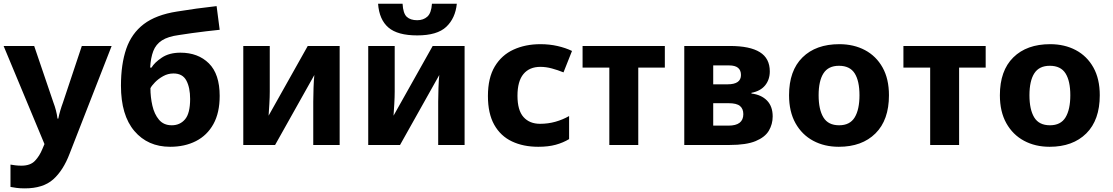

<svg xmlns="http://www.w3.org/2000/svg" viewBox="-21 -783 6011 1037"><path d="M219.2 -4.9 -1.5 -534.7H163.6L267.6 -229Q275.4 -209 281.2 -186.3Q287.1 -163.6 289.6 -142.6H293.9Q297.9 -163.1 304.7 -186Q311.5 -209 318.8 -228.5L420.9 -534.7H582L355 46.9Q320.8 137.2 266.4 185.8Q211.9 234.4 112.8 234.4Q87.4 234.4 68.6 231.9Q49.8 229.5 35.6 226.6V106Q46.4 107.9 62 109.9Q77.6 111.8 95.2 111.8Q143.1 111.8 168 85.4Q192.9 59.1 208 21.5Z M632.3 -320.3Q632.3 -436 660.9 -519.3Q689.5 -602.5 755.6 -652.8Q821.8 -703.1 935.1 -720.7Q984.9 -729 1040.5 -736.6Q1096.2 -744.1 1148.9 -750L1165.5 -622.1Q1132.3 -618.7 1092.5 -614Q1052.7 -609.4 1014.4 -604Q976.1 -598.6 945.8 -593.8Q886.2 -585.9 853.5 -564.7Q820.8 -543.5 806.9 -507.1Q793 -470.7 790 -418H797.4Q813.5 -445.3 853.3 -471.9Q893.1 -498.5 953.6 -498.5Q1048.8 -498.5 1107.2 -440.7Q1165.5 -382.8 1165.5 -265.1Q1165.5 -173.8 1131.6 -112.8Q1097.7 -51.8 1037.4 -21Q977.1 9.8 897.9 9.8Q777.3 9.8 704.8 -75.4Q632.3 -160.6 632.3 -320.3ZM906.7 -106.4Q951.2 -106.4 978.5 -138.7Q1005.9 -170.9 1005.9 -248.5Q1005.9 -309.6 985.6 -347.9Q965.3 -386.2 916 -386.2Q886.2 -386.2 860.4 -371.8Q834.5 -357.4 816.2 -338.6Q797.9 -319.8 791.5 -306.6Q791.5 -258.3 802 -212.4Q812.5 -166.5 837.6 -136.5Q862.8 -106.4 906.7 -106.4Z M1436 -534.7V-288.1Q1436 -259.8 1433.8 -221.9Q1431.6 -184.1 1429.7 -158.2L1641.1 -534.7H1813.5V0H1670.9V-233.4Q1670.9 -266.6 1672.4 -308.6Q1673.8 -350.6 1676.8 -377.9L1464.8 0H1293V-534.7Z M2312 -762.7H2446.3Q2438.5 -684.6 2389.4 -638.2Q2340.3 -591.8 2232.4 -591.8Q2126.5 -591.8 2076.9 -634.3Q2027.3 -676.8 2021 -762.7H2153.3Q2156.2 -710.4 2176 -692.1Q2195.8 -673.8 2232.4 -673.8Q2265.6 -673.8 2287.1 -693.1Q2308.6 -712.4 2312 -762.7ZM2110.8 -534.7V-288.1Q2110.8 -259.8 2108.6 -221.9Q2106.4 -184.1 2104.5 -158.2L2315.9 -534.7H2488.3V0H2345.7V-233.4Q2345.7 -266.6 2347.2 -308.6Q2348.6 -350.6 2351.6 -377.9L2139.6 0H1967.8V-534.7Z M2886.2 9.8Q2805.2 9.8 2743.9 -19.3Q2682.6 -48.3 2648.4 -109.1Q2614.3 -169.9 2614.3 -264.6Q2614.3 -362.3 2651.4 -424.1Q2688.5 -485.8 2752.7 -515.1Q2816.9 -544.4 2897.9 -544.4Q2946.8 -544.4 2990.5 -534.4Q3034.2 -524.4 3068.4 -507.8L3022.5 -392.1Q2991.2 -404.8 2959.7 -413.3Q2928.2 -421.9 2897.5 -421.9Q2838.4 -421.9 2806.2 -383.1Q2773.9 -344.2 2773.9 -265.6Q2773.9 -187.5 2806.4 -150.9Q2838.9 -114.3 2896 -114.3Q2939.5 -114.3 2979 -125.5Q3018.6 -136.7 3052.7 -156.2V-31.7Q3020.5 -12.2 2980.5 -1.2Q2940.4 9.8 2886.2 9.8Z M3569.8 -534.7V-418H3426.3V0H3270V-418H3125.5V-534.7Z M4136.7 -397.5Q4136.7 -353 4111.6 -322Q4086.4 -291 4037.6 -281.7V-277.8Q4090.8 -271.5 4121.6 -240Q4152.3 -208.5 4152.3 -154.3Q4152.3 -112.3 4131.6 -77.1Q4110.8 -42 4060.3 -21Q4009.8 0 3919.9 0H3674.8V-534.7H3920.9Q4029.3 -534.7 4083 -501.2Q4136.7 -467.8 4136.7 -397.5ZM3981 -377.9Q3981 -429.7 3917 -429.7H3831.1V-327.6H3908.7Q3981 -327.6 3981 -377.9ZM3993.7 -166.5Q3993.7 -195.3 3975.8 -210.4Q3958 -225.6 3914.6 -225.6H3831.1V-104.5H3913.6Q3993.7 -104.5 3993.7 -166.5Z M4780.3 -268.6Q4780.3 -134.8 4707.5 -62.5Q4634.8 9.8 4509.3 9.8Q4431.6 9.8 4371.1 -22.7Q4310.5 -55.2 4275.6 -117.4Q4240.7 -179.7 4240.7 -268.6Q4240.7 -401.4 4313.2 -472.9Q4385.7 -544.4 4512.2 -544.4Q4590.3 -544.4 4650.9 -512.2Q4711.4 -480 4745.8 -418.5Q4780.3 -356.9 4780.3 -268.6ZM4400.4 -268.6Q4400.4 -191.4 4426.3 -148.9Q4452.1 -106.4 4511.2 -106.4Q4569.3 -106.4 4595.2 -148.9Q4621.1 -191.4 4621.1 -268.6Q4621.1 -345.7 4595.2 -386.7Q4569.3 -427.7 4510.3 -427.7Q4452.6 -427.7 4426.5 -386.7Q4400.4 -345.7 4400.4 -268.6Z M5302.7 -534.7V-418H5159.2V0H5002.9V-418H4858.4V-534.7Z M5918.9 -268.6Q5918.9 -134.8 5846.2 -62.5Q5773.4 9.8 5647.9 9.8Q5570.3 9.8 5509.8 -22.7Q5449.2 -55.2 5414.3 -117.4Q5379.4 -179.7 5379.4 -268.6Q5379.4 -401.4 5451.9 -472.9Q5524.4 -544.4 5650.9 -544.4Q5729 -544.4 5789.6 -512.2Q5850.1 -480 5884.5 -418.5Q5918.9 -356.9 5918.9 -268.6ZM5539.1 -268.6Q5539.1 -191.4 5564.9 -148.9Q5590.8 -106.4 5649.9 -106.4Q5708 -106.4 5733.9 -148.9Q5759.8 -191.4 5759.8 -268.6Q5759.8 -345.7 5733.9 -386.7Q5708 -427.7 5648.9 -427.7Q5591.3 -427.7 5565.2 -386.7Q5539.1 -345.7 5539.1 -268.6Z"/></svg>

Font: Lunasima
Style: Bold
Weight: 700
Designer: The DocRepair Project, Monotype Design Team
Foundry: Google
Version: Version 2.009